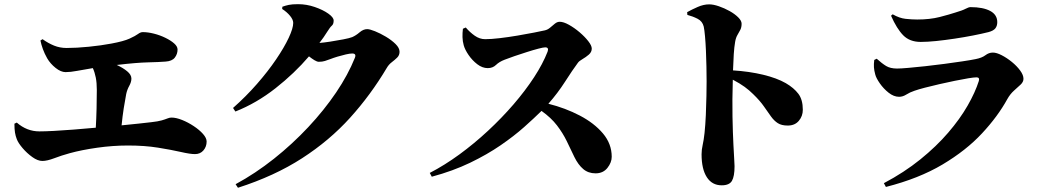

<svg xmlns="http://www.w3.org/2000/svg" viewBox="-20 -827 5030 916"><path d="M172.9 -633.8 183.1 -640.1Q209.5 -621.1 237.5 -609.6Q265.6 -598.1 297.9 -598.1Q344.7 -598.1 403.6 -604Q462.4 -609.9 511.2 -619.1Q569.8 -629.9 598.1 -642.8Q626.5 -655.8 638.4 -664.8Q650.4 -673.8 661.1 -673.8Q685.5 -673.8 714.4 -666.5Q743.2 -659.2 768.8 -646.7Q794.4 -634.3 810.8 -619.9Q827.1 -605.5 827.1 -590.8Q827.1 -569.3 814 -552.2Q800.8 -535.2 770 -533.2Q740.2 -530.8 686.3 -529.5Q632.3 -528.3 537.1 -517.1Q566.9 -503.4 586.9 -486.8Q606.9 -470.2 606.9 -452.1Q606.9 -436 596.7 -417.5Q586.4 -398.9 582 -377.9Q576.2 -347.2 570.3 -310.3Q564.5 -273.4 560.1 -229Q604.5 -233.4 641.4 -237.3Q678.2 -241.2 702.1 -244.1Q733.9 -247.6 751.5 -252.7Q769 -257.8 779.1 -262Q789.1 -266.1 797.9 -266.1Q820.3 -266.1 848.9 -254.6Q877.4 -243.2 904.3 -225.3Q931.2 -207.5 948.5 -188Q965.8 -168.5 965.8 -151.9Q965.8 -127.4 950.7 -109.6Q935.5 -91.8 910.2 -91.8Q887.2 -91.8 842.3 -102.1Q797.4 -112.3 733.6 -122.6Q669.9 -132.8 590.8 -132.8Q518.1 -132.8 444.1 -122.3Q370.1 -111.8 313 -96.2Q272.5 -85 238.5 -72Q204.6 -59.1 182.1 -59.1Q160.2 -59.1 134.3 -77.6Q108.4 -96.2 87.6 -120.6Q66.9 -145 60.1 -163.1Q54.2 -178.2 51.5 -194.6Q48.8 -210.9 48.8 -236.8L60.1 -242.2Q107.9 -200.2 168 -200.2Q193.8 -200.2 236.3 -202.4Q278.8 -204.6 330.6 -208.7Q382.3 -212.9 437 -217.8Q439.5 -260.7 440.7 -308.1Q441.9 -355.5 441.9 -397.9Q441.9 -431.6 437 -456.8Q432.1 -481.9 422.9 -502Q377.4 -494.6 346.9 -488.8Q316.4 -482.9 293 -482.9Q270.5 -482.9 245.4 -502.9Q220.2 -522.9 205.1 -548.8Q192.4 -571.3 184.6 -592.8Q176.8 -614.3 172.9 -633.8Z M1326.2 -784.2 1327.1 -794.9Q1341.8 -800.3 1357.9 -803.7Q1374 -807.1 1401.9 -807.1Q1442.4 -807.1 1481.4 -793.7Q1520.5 -780.3 1546.1 -762.2Q1571.8 -744.1 1571.8 -729Q1571.8 -711.9 1563.2 -704.6Q1554.7 -697.3 1542 -676.8Q1524.4 -648.4 1503.9 -622.1Q1522.9 -623.5 1555.4 -628.4Q1587.9 -633.3 1617.9 -639.2Q1647.9 -645 1660.2 -649.9Q1678.2 -657.7 1695.8 -672.9Q1713.4 -688 1731.9 -688Q1744.1 -688 1769 -678Q1793.9 -668 1821 -651.9Q1848.1 -635.7 1867.2 -616.9Q1886.2 -598.1 1886.2 -580.1Q1886.2 -563.5 1874.8 -552.2Q1863.3 -541 1848.9 -530Q1834.5 -519 1825.2 -502.9Q1748.5 -374 1650.4 -265.4Q1552.2 -156.7 1421.1 -72Q1290 12.7 1115.2 68.8L1104 51.8Q1198.7 0.5 1286.9 -69.6Q1375 -139.6 1450.7 -220.5Q1526.4 -301.3 1583.5 -385.7Q1640.6 -470.2 1672.9 -550.8Q1681.6 -571.8 1660.2 -571.8Q1649.4 -571.8 1630.1 -567.4Q1610.8 -563 1590.6 -556.9Q1570.3 -550.8 1558.1 -545.9Q1542.5 -540 1530 -536.1Q1517.6 -532.2 1501 -532.2Q1492.7 -532.2 1480.5 -539.6Q1468.3 -546.9 1454.1 -558.1Q1384.8 -477.1 1294.4 -406Q1204.1 -335 1103 -294.9L1091.8 -312Q1153.3 -366.2 1205.8 -426.3Q1258.3 -486.3 1297.1 -543.5Q1335.9 -600.6 1357.4 -646.5Q1378.9 -692.4 1378.9 -717.8Q1378.9 -732.9 1364 -751.2Q1349.1 -769.5 1326.2 -784.2Z M2188.5 -689.9 2202.1 -695.8Q2221.7 -672.9 2245.1 -656.5Q2268.6 -640.1 2294.4 -640.1Q2323.2 -640.1 2364.5 -645Q2405.8 -649.9 2449 -657.2Q2492.2 -664.6 2527.3 -671.4Q2562.5 -678.2 2579.1 -682.1Q2592.8 -685.1 2604.5 -695.1Q2616.2 -705.1 2627.2 -714.1Q2638.2 -723.1 2650.4 -723.1Q2668.5 -723.1 2694.3 -708.7Q2720.2 -694.3 2745.1 -673.1Q2770 -651.9 2786.6 -630.6Q2803.2 -609.4 2803.2 -595.2Q2803.2 -578.6 2789.1 -566.4Q2774.9 -554.2 2758.8 -544.9Q2742.7 -535.6 2737.3 -527.8Q2710.9 -492.2 2675.8 -437.3Q2640.6 -382.3 2596.2 -332Q2677.7 -311.5 2746.3 -275.6Q2814.9 -239.7 2856.7 -190.2Q2898.4 -140.6 2898.4 -79.1Q2898.4 -51.8 2877.9 -25.9Q2857.4 0 2821.3 0Q2786.6 0 2762.5 -20.5Q2738.3 -41 2720.2 -78.1Q2702.1 -116.2 2683.6 -154.3Q2665 -192.4 2637.2 -228.8Q2609.4 -265.1 2563.5 -297.9Q2528.8 -263.7 2480.5 -220.7Q2432.1 -177.7 2368.2 -133.8Q2304.2 -89.8 2222.7 -50.5Q2141.1 -11.2 2040 16.1L2030.3 -2Q2101.1 -38.6 2171.9 -90.3Q2242.7 -142.1 2308.3 -203.1Q2374 -264.2 2430.2 -329.3Q2486.3 -394.5 2528.1 -458.5Q2569.8 -522.5 2592.3 -580.1Q2600.1 -601.1 2581.1 -601.1Q2572.3 -601.1 2548.1 -594.7Q2523.9 -588.4 2493.4 -578.6Q2462.9 -568.8 2434.1 -559.1Q2405.3 -549.3 2387.2 -542Q2361.8 -532.2 2346.2 -517.1Q2330.6 -502 2307.1 -502Q2281.2 -502 2257.1 -520.5Q2232.9 -539.1 2215.6 -564.5Q2198.2 -589.8 2192.4 -610.8Q2187 -629.9 2186.5 -649.9Q2186 -669.9 2188.5 -689.9Z M3259.3 -755.9 3258.3 -769Q3280.8 -781.7 3308.8 -793.9Q3336.9 -806.2 3363.3 -806.2Q3383.3 -806.2 3409.7 -797.1Q3436 -788.1 3460.9 -774.2Q3485.8 -760.3 3502 -744.1Q3518.1 -728 3518.1 -713.9Q3518.1 -696.8 3512 -684.8Q3505.9 -672.9 3498.3 -660.2Q3490.7 -647.5 3487.3 -627.9Q3482.9 -603 3480.7 -568.8Q3478.5 -534.7 3477.1 -491.2Q3554.7 -486.3 3620.6 -470.5Q3686.5 -454.6 3729 -430.2Q3767.6 -407.7 3788.8 -379.6Q3810.1 -351.6 3810.1 -303.2Q3810.1 -272.9 3791 -250.5Q3772 -228 3738.3 -228Q3708.5 -228 3690.7 -239.5Q3672.9 -251 3658.2 -271.5Q3643.6 -292 3624.5 -319.3Q3605.5 -346.7 3573.2 -377.9Q3555.2 -396 3532.5 -412.6Q3509.8 -429.2 3476.1 -446.8Q3473.1 -348.6 3474.6 -270.5Q3476.1 -192.4 3479 -137.2Q3481 -95.7 3482.7 -69.3Q3484.4 -43 3484.4 -34.2Q3484.4 14.6 3471.9 35.9Q3459.5 57.1 3423.3 57.1Q3377 57.1 3352.1 18.3Q3327.1 -20.5 3327.1 -90.8Q3327.1 -112.8 3332.3 -135.3Q3337.4 -157.7 3341.3 -192.9Q3345.2 -230.5 3347.4 -278.3Q3349.6 -326.2 3350.3 -369.9Q3351.1 -413.6 3351.1 -439Q3351.1 -470.7 3350.3 -509.3Q3349.6 -547.9 3347.9 -585.7Q3346.2 -623.5 3343.5 -653.8Q3340.8 -684.1 3337.4 -700.2Q3331.1 -725.6 3308.3 -737.3Q3285.6 -749 3259.3 -755.9Z M4155.8 -471.2Q4150.4 -490.7 4149.4 -506.1Q4148.4 -521.5 4150.9 -541L4162.6 -546.9Q4187.5 -524.4 4207.5 -512.2Q4227.5 -500 4259.8 -500Q4277.8 -500 4313.7 -503.2Q4349.6 -506.3 4394.5 -511.2Q4439.5 -516.1 4485.4 -522.2Q4531.2 -528.3 4570.6 -534.2Q4609.9 -540 4633.8 -544.9Q4664.6 -550.8 4681.2 -563.5Q4697.8 -576.2 4716.8 -576.2Q4734.4 -576.2 4759 -563.5Q4783.7 -550.8 4807.4 -531.5Q4831.1 -512.2 4846.9 -490.7Q4862.8 -469.2 4862.8 -451.2Q4862.8 -436 4849.1 -423.3Q4835.4 -410.6 4817.4 -394.5Q4799.3 -378.4 4785.6 -354Q4740.7 -272 4665 -190.7Q4589.4 -109.4 4476.6 -42.2Q4363.8 24.9 4206.5 64.9L4196.8 46.9Q4293.9 -4.4 4370.6 -66.4Q4447.3 -128.4 4503.7 -194.1Q4560.1 -259.8 4596.4 -323.2Q4632.8 -386.7 4649.9 -440.9Q4654.8 -458 4638.7 -458Q4627 -458 4598.9 -453.4Q4570.8 -448.7 4534.9 -441.4Q4499 -434.1 4461.7 -425.5Q4424.3 -417 4392.6 -408.7Q4360.8 -400.4 4342.8 -394Q4320.8 -386.7 4304 -376Q4287.1 -365.2 4269.5 -365.2Q4244.1 -365.2 4219.7 -384.5Q4195.3 -403.8 4177.7 -429Q4160.2 -454.1 4155.8 -471.2ZM4737.8 -721.2Q4737.8 -703.6 4728.8 -691.9Q4719.7 -680.2 4695.8 -673.8Q4664.6 -666 4622.3 -657.7Q4580.1 -649.4 4534.4 -642.6Q4488.8 -635.7 4446.5 -631.3Q4404.3 -627 4372.6 -627Q4320.3 -627 4289.3 -658.4Q4258.3 -689.9 4231 -752L4238.8 -758.8Q4271 -740.2 4300.5 -737.1Q4330.1 -733.9 4356 -733.9Q4416.5 -733.9 4462.9 -745.8Q4509.3 -757.8 4537.6 -767.1Q4572.3 -777.3 4586.9 -785.2Q4601.6 -793 4609.9 -793Q4669.9 -793 4703.9 -774.9Q4737.8 -756.8 4737.8 -721.2Z"/></svg>

Font: Source Han Serif JP Heavy
Style: Regular
Weight: 900
Designer: Ryoko NISHIZUKA  (kana & ideographs); Frank Grießhammer (Latin, Greek & Cyrillic); Wenlong ZHANG  (bopomofo); Sandoll Co
Foundry: Adobe Systems Incorporated
Version: Version 1.001;PS 1.001;hotconv 16.6.54;makeotf.lib2.5.65590